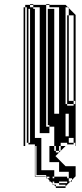

<svg xmlns="http://www.w3.org/2000/svg" viewBox="-20 -724 408 952"><path d="M113 -656V-672H105V-656ZM345 -200V-208H313V-224H345V-208H353V-224H345V-232H321V-224H313V-240H321V-232H345V-264H321V-256H313V-272H321V-264H345V-296H321V-288H313V-304H321V-296H345V-328H321V-320H313V-336H321V-328H345V-360H321V-352H313V-368H321V-360H345V-392H321V-384H313V-400H321V-392H345V-424H321V-416H313V-432H321V-424H345V-456H321V-448H313V-464H321V-456H345V-488H321V-480H313V-496H321V-488H345V-520H321V-512H313V-528H321V-520H345V-552H321V-544H313V-560H321V-552H345V-584H321V-576H313V-592H321V-584H345V-616H321V-608H313V-624H321V-616H345V-648H321V-684L317 -688H305V-208H313V-200ZM177 -592V-640H153V-592ZM321 -640H313V-648H321ZM321 -112V-160H305V-112ZM321 -64V-112H305V-64ZM321 -64H305V-48H321ZM155 120H161V88H155ZM273 32V24H257V0H249V-96H225V-104H217V-680H249V-160H273V-688H225V-700H209V-704H225V-700H305L317 -688H321V-684L355 -650V0H353V-16H345V-40H321V-16H345V-8H313V-16H281V0H305L255 50L305 100H355V150L337 168V176H329L337 168V160H321V128H273V80H225V0H249V24H257V32ZM313 184V176H273V184ZM113 -640V-656H105V-640ZM113 -624V-640H105V-624ZM321 -624H313V-640H321ZM177 -544V-592H153V-544ZM113 -608V-624H105V-608ZM113 -592V-608H105V-592ZM321 -592H313V-608H321ZM113 -576V-592H105V-576ZM177 -496V-544H153V-496ZM113 -560V-576H105V-560ZM113 -544V-560H105V-544ZM321 -560H313V-576H321ZM113 -528V-544H105V-528ZM177 -448V-496H153V-448ZM321 -528H313V-544H321ZM113 -512V-528H105V-512ZM113 -496V-512H105V-496ZM113 -480V-496H105V-480ZM321 -496H313V-512H321ZM177 -400V-448H153V-400ZM113 -464V-480H105V-464ZM321 -464H313V-480H321ZM113 -448V-464H105V-448ZM113 -432V-448H105V-432ZM177 -352V-400H153V-352ZM113 -416V-432H105V-416ZM321 -432H313V-448H321ZM113 -400V-416H105V-400ZM113 -384V-400H105V-384ZM321 -400H313V-416H321ZM177 -304V-352H153V-304ZM113 -368V-384H105V-368ZM113 -352V-368H105V-352ZM321 -368H313V-384H321ZM177 -256V-304H153V-256ZM113 -336V-352H105V-336ZM113 -320V-336H105V-320ZM321 -336H313V-352H321ZM113 -304V-320H105V-304ZM113 -288V-304H105V-288ZM321 -304H313V-320H321ZM177 -208V-256H153V-208ZM113 -272V-288H105V-272ZM113 -256V-272H105V-256ZM321 -272H313V-288H321ZM113 -240V-256H105V-240ZM177 -160V-208H153V-160ZM113 -224V-240H105V-224ZM321 -240H313V-256H321ZM113 -208V-224H105V-208ZM177 -112V-160H153V-112ZM113 -192V-208H105V-192ZM113 -176V-192H105V-176ZM113 -160V-176H105V-160ZM113 -144V-160H105V-144ZM177 -112H153V-64H177ZM113 -128V-144H105V-128ZM113 -112V-128H105V-112ZM113 -96V-112H105V-96ZM113 -80V-96H105V-80ZM113 -64V-80H105V-64ZM113 -48V-64H105V-48ZM113 -32V-48H105V-32ZM121 -680V-16H129V-680ZM113 -32H105V-16H113ZM273 0V24H281V0ZM155 56H161V24H155ZM155 56V88H161V56ZM161 144V120H155V150H205L207 152H209V154L215 160H225V152H209V144ZM255 200 247 192H241V186L231 176H225V170L215 160H209V154L207 152H153V0H155V24H161V0H153V-8H121V-16H105V0H97V-688H105V-672H113V-688H105V-700H129V-688H145V-680H153V-640H177V-688H145V-700H129V-704H145V-700H209V-96H225V-64H153V-40H185V120H249V152H241V160H249V152H313V160H321V176H329L305 200V192H273V184H249V176H241V186L247 192H257V200H305V208H257V200Z"/></svg>

Font: Rubik Broken Fax
Style: Regular
Weight: 400
Designer: Hubert and Fischer, NaN
Foundry: Hubert and Fischer, NaN
Version: Version 2.201